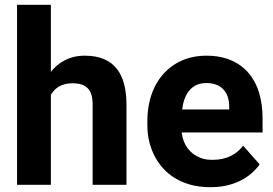

<svg xmlns="http://www.w3.org/2000/svg" viewBox="-20 -770 1139 800"><path d="M282 -423C342 -423 366 -395 366 -334V0H507V-333C507 -460 458 -538 333 -538C268 -538 223 -509 192 -471V-750H51V0H192V-375C209 -404 237 -423 282 -423Z M1062 -85 993 -163C966 -127 925 -104 866 -104C847 -104 831 -106 816 -112C773 -128 743 -165 737 -218H1074V-278C1074 -317 1069 -353 1059 -385C1031 -476 959 -538 841 -538C803 -538 768 -531 738 -518C650 -479 594 -390 594 -265V-246C594 -211 600 -178 612 -147C647 -55 729 10 856 10C954 10 1021 -29 1062 -85ZM935 -326V-314H739C746 -373 774 -424 840 -424C901 -424 935 -387 935 -326Z"/></svg>

Font: Asimov
Style: Regular
Weight: 500
Designer: Google
Version: Version 2.000980; 2014